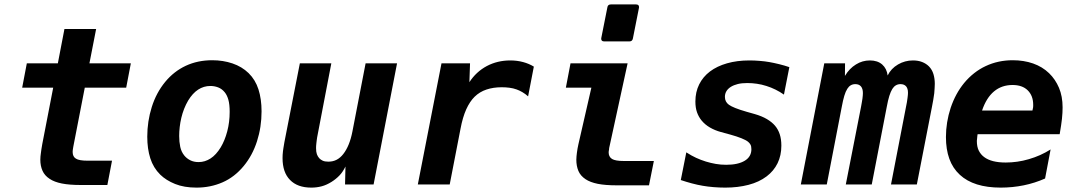

<svg xmlns="http://www.w3.org/2000/svg" viewBox="-20 -833 4856 867"><path d="M345.2 2.4Q293.5 2.4 259.3 -4.4Q225.1 -11.2 204.1 -25.4Q181.6 -40 171.9 -62Q162.1 -84 162.1 -111.8Q162.1 -120.1 162.8 -126.7Q163.6 -133.3 164.6 -141.6Q165.5 -147.5 167 -159.2Q168.5 -170.9 170.9 -182.6L220.2 -437H80.1L101.1 -546.9H241.2L271 -702.1H414.1L383.8 -546.9H570.8L549.8 -437H362.8L312 -175.8Q311.5 -173.3 310.8 -169.4Q310.1 -165.5 309.1 -158.7Q308.6 -154.8 308.3 -152.1Q308.1 -149.4 308.1 -146.5Q308.1 -125.5 322.8 -116.7Q336.9 -107.4 376 -107.4H485.8L464.8 2.4H345.2Z M867.2 14.2Q811.5 14.2 770.8 -2.2Q730 -18.6 703.6 -44.4Q672.4 -75.2 658.7 -118.2Q645 -161.1 645 -215.8Q645 -285.2 665.3 -349.6Q685.5 -414.1 726.1 -463.4Q765.1 -510.7 818.8 -535.9Q872.6 -561 938.5 -561Q987.3 -561 1029.8 -546.6Q1072.3 -532.2 1102.5 -502.9Q1133.3 -472.7 1147.2 -429.2Q1161.1 -385.7 1161.1 -330.1Q1161.1 -259.3 1140.6 -195.3Q1120.1 -131.3 1080.6 -83.5Q1039.1 -33.2 984.6 -9.5Q930.2 14.2 867.2 14.2ZM877 -101.1Q905.3 -101.1 930.7 -117.4Q956.1 -133.8 976.6 -167.5Q995.1 -198.2 1006.1 -239.7Q1017.1 -281.2 1017.1 -328.1Q1017.1 -361.8 1011.2 -382.6Q1005.4 -403.3 994.6 -416.5Q981.9 -432.1 964.8 -438.5Q947.8 -444.8 930.2 -444.8Q869.6 -444.8 829.6 -378.9Q819.3 -361.3 811.5 -341.6Q803.7 -321.8 798.8 -301Q793.9 -280.3 791.5 -259.3Q789.1 -238.3 789.1 -218.8Q789.1 -192.9 793.9 -169.9Q798.8 -147 812.5 -130.4Q822.8 -117.7 838.9 -109.4Q855 -101.1 877 -101.1Z M1385.7 14.2Q1323.2 14.2 1289.6 -20.5Q1255.9 -54.7 1255.9 -119.1Q1255.9 -126 1256.3 -133.8Q1256.8 -141.6 1257.8 -150.4Q1258.3 -151.9 1259.8 -164.3Q1261.2 -176.8 1264.2 -190.9L1334 -546.9H1476.1L1412.1 -212.9Q1411.1 -206.5 1410.4 -200.9Q1409.7 -195.3 1408.7 -187Q1407.7 -179.2 1407.5 -174.3Q1407.2 -169.4 1407.2 -164.1Q1407.2 -147 1410.9 -136.7Q1414.6 -126.5 1421.4 -118.7Q1427.7 -111.8 1437.3 -107.4Q1446.8 -103 1462.4 -103Q1483.9 -103 1500.5 -111.8Q1517.1 -120.6 1530.3 -137.7Q1558.6 -173.8 1571.3 -238.8L1630.9 -546.9H1772.9L1667 0H1538.1L1540 -81.1Q1528.3 -56.6 1512.5 -40.3Q1496.6 -23.9 1477.1 -11.7Q1454.6 2.4 1432.4 8.3Q1410.2 14.2 1385.7 14.2Z M1973.6 -546.9H2102.5L2099.6 -461.9Q2129.9 -508.8 2178.2 -534.7Q2226.1 -560.1 2284.2 -560.1Q2314.9 -560.1 2342.3 -552.7Q2369.1 -545.4 2390.6 -532.2L2364.7 -397.9Q2352.1 -409.2 2338.6 -417Q2325.2 -424.8 2312.5 -429.2Q2297.9 -434.6 2280.5 -436.8Q2263.2 -439 2245.6 -439Q2207.5 -439 2176.8 -428.7Q2146 -418.5 2123 -396Q2101.6 -375 2085.4 -339.4Q2069.3 -303.7 2059.6 -252L2010.7 0H1866.7Z M2708.5 -646Q2694.8 -646 2694.8 -658.2Q2694.8 -660.6 2695.3 -662.1L2722.7 -799.8Q2724.6 -813 2738.3 -813H2852.1Q2865.7 -813 2865.7 -800.8Q2865.7 -798.3 2865.2 -796.9L2837.9 -659.2Q2835.4 -646 2822.3 -646ZM2765.6 3.9Q2713.4 3.9 2679.2 -2.9Q2645 -9.8 2624 -23.9Q2601.1 -39.1 2591.8 -61.3Q2582.5 -83.5 2582.5 -111.8Q2582.5 -120.1 2583.3 -127.2Q2584 -134.3 2585 -142.6Q2586.4 -153.8 2587.9 -161.9Q2589.4 -169.9 2591.8 -181.2L2650.4 -437H2535.2L2556.2 -546.9H2814L2732.9 -174.3Q2731.4 -168.5 2731 -165.8Q2730.5 -163.1 2730.5 -161.9Q2730.5 -160.6 2730.5 -159.7Q2730.5 -158.7 2730 -156.7Q2729 -152.8 2728.8 -149.9Q2728.5 -147 2728.5 -144Q2728.5 -135.7 2731.9 -128.2Q2735.4 -120.6 2743.7 -115.2Q2758.8 -106 2796.9 -106H2932.6L2910.6 3.9Z M3254.9 14.2Q3229 14.2 3202.1 12Q3175.3 9.8 3153.3 5.9Q3129.9 2 3104.2 -4.9Q3078.6 -11.7 3054.2 -20L3079.1 -145Q3102.5 -129.9 3123.3 -120.4Q3144 -110.8 3167.5 -103.5Q3189.9 -96.7 3212.2 -92.8Q3234.4 -88.9 3259.3 -88.9Q3313 -88.9 3343.3 -107.4Q3373 -125.5 3373 -159.2Q3373 -172.4 3368.9 -179.9Q3364.7 -187.5 3357.9 -192.9Q3348.1 -200.7 3328.1 -208.7Q3308.1 -216.8 3278.3 -225.1L3235.4 -236.8Q3208.5 -244.1 3186 -257.1Q3163.6 -270 3147.9 -289.1Q3134.8 -305.2 3127.4 -325.9Q3120.1 -346.7 3120.1 -374.5Q3120.1 -417.5 3137.2 -451.9Q3154.3 -486.3 3186 -510.3Q3217.8 -534.2 3262.9 -547.1Q3308.1 -560.1 3364.3 -560.1Q3386.7 -560.1 3410.6 -558.1Q3434.6 -556.2 3454.1 -552.7Q3473.6 -549.3 3498.5 -543.2Q3523.4 -537.1 3544.4 -529.8L3520 -405.8Q3482.9 -431.6 3440.9 -444.8Q3419.4 -451.7 3397.7 -454.8Q3376 -458 3354.5 -458Q3329.6 -458 3311.8 -453.6Q3293.9 -449.2 3280.3 -440.9Q3253.4 -423.8 3253.4 -395.5Q3253.4 -373 3271.5 -359.9Q3281.2 -353 3300.5 -345.2Q3319.8 -337.4 3352.1 -328.1L3388.2 -317.9Q3420.4 -308.6 3443.1 -295.2Q3465.8 -281.7 3479.5 -265.6Q3493.7 -249 3501 -226.8Q3508.3 -204.6 3508.3 -175.3Q3508.3 -130.9 3491.2 -95.9Q3474.1 -61 3441.9 -36.6Q3407.7 -10.7 3359.9 1.7Q3312 14.2 3254.9 14.2Z M3702.1 -546.9H3795.9L3795.4 -490.2Q3815.4 -523.9 3845.2 -542Q3874 -560.1 3908.2 -560.1Q3942.4 -560.1 3963.4 -542Q3984.4 -523.4 3988.3 -492.2Q4003.4 -523.4 4035.2 -542Q4066.4 -560.1 4102.5 -560.1Q4126 -560.1 4144 -553Q4162.1 -545.9 4174.8 -533.2Q4189 -518.6 4195.1 -498.3Q4201.2 -478 4201.2 -454.6Q4201.2 -446.3 4200.4 -434.8Q4199.7 -423.3 4198.7 -411.6Q4197.3 -398.4 4194.1 -381.3Q4190.9 -364.3 4188.5 -351.1L4120.1 0H4003.4L4071.3 -351.1Q4073.7 -362.3 4075.2 -371.1Q4076.7 -379.9 4078.1 -391.1Q4079.1 -398.4 4079.6 -404.3Q4080.1 -410.2 4080.1 -414.1Q4080.1 -425.3 4077.6 -432.1Q4075.2 -439 4071.8 -442.9Q4063 -453.1 4046.4 -453.1Q4022.9 -453.1 4009.3 -431.2Q4002 -419.4 3995.8 -399.7Q3989.7 -379.9 3984.4 -351.1L3916.5 0H3799.3L3868.2 -351.1Q3869.1 -356.9 3871.3 -368.4Q3873.5 -379.9 3874.5 -387.7Q3875.5 -396 3876 -402.1Q3876.5 -408.2 3876.5 -412.6Q3876.5 -432.6 3867.7 -442.9Q3858.9 -453.1 3842.3 -453.1Q3819.3 -453.1 3806.2 -432.1Q3798.3 -419.9 3792.5 -400.1Q3786.6 -380.4 3781.2 -351.1L3713.4 0H3596.2Z M4499 14.2Q4377 14.2 4314.5 -43.5Q4282.2 -73.2 4266.8 -116Q4251.5 -158.7 4251.5 -213.9Q4251.5 -280.8 4272.9 -346.2Q4284.2 -379.4 4299.1 -406.7Q4314 -434.1 4333.5 -458Q4354.5 -483.4 4379.2 -502.7Q4403.8 -522 4431.2 -534.7Q4487.3 -561 4553.2 -561Q4603 -561 4645 -546.4Q4687 -531.7 4717.3 -502.4Q4745.6 -475.1 4762 -436.5Q4778.3 -397.9 4778.3 -348.1Q4778.3 -338.4 4777.6 -323.7Q4776.9 -309.1 4775.4 -296.4Q4774.4 -286.6 4771.5 -266.8Q4768.6 -247.1 4765.1 -227.1H4394.5Q4393.6 -223.1 4393.3 -219.2Q4393.1 -215.3 4392.6 -211.4L4391.1 -196.8Q4391.1 -169.9 4399.9 -152.6Q4408.7 -135.3 4423.8 -124Q4456.5 -99.1 4521.5 -99.1Q4546.9 -99.1 4573.2 -102.8Q4599.6 -106.4 4626 -114.3Q4678.7 -129.4 4724.1 -158.2L4699.2 -26.9Q4652.8 -6.3 4602.5 3.9Q4551.8 14.2 4499 14.2ZM4642.1 -334Q4644 -340.3 4645 -347.7Q4645.5 -351.1 4645.5 -354Q4645.5 -356.9 4645.5 -359.9Q4645.5 -400.9 4620.6 -425.3Q4596.2 -449.2 4552.2 -449.2Q4503.4 -449.2 4468.8 -420.4Q4434.1 -391.6 4414.6 -334Z"/></svg>

Font: Hack
Style: Bold Italic
Weight: 700
Italic angle: -11°
Monospace: yes
Designer: Christopher Simpkins
Foundry: Christopher Simpkins
Version: Version 2.017; ttfautohint (v1.4.1) -l 4 -r 80 -G 350 -x 0 -